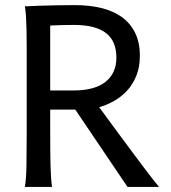

<svg xmlns="http://www.w3.org/2000/svg" viewBox="-20 -738 677 758"><path d="M178.2 -212.4Q178.2 -176.3 178.5 -144Q178.7 -111.8 179.4 -84.5Q180.2 -57.1 181.6 -35.6Q183.1 -14.2 185.5 0H78.1Q83.5 -29.3 84.5 -84.7Q85.4 -140.1 85.4 -212.4V-558.1Q85.4 -592.3 84.7 -621.8Q84 -651.4 82.5 -674.8Q81.1 -698.2 78.1 -712.9Q103.5 -713.9 134.3 -715.3Q160.6 -716.3 196.8 -717Q232.9 -717.8 275.9 -717.8Q333 -717.8 380.1 -706.3Q427.2 -694.8 460.9 -670.7Q494.6 -646.5 513.4 -608.4Q532.2 -570.3 532.2 -517.6Q532.2 -473.1 518.3 -439Q504.4 -404.8 481.7 -380.1Q459 -355.5 430.2 -339.4Q401.4 -323.2 371.6 -314.9Q386.2 -294.9 407.5 -265.9Q428.7 -236.8 452.9 -204.3Q477.1 -171.9 501.7 -138.4Q526.4 -105 547.9 -76.7Q569.3 -48.3 585.4 -27.8Q601.6 -7.3 607.9 0H483.4L277.3 -305.2H178.2ZM178.2 -380.9H271Q354 -380.9 396.7 -415Q439.5 -449.2 439.5 -510.3Q439.5 -541.5 429.9 -565.7Q420.4 -589.8 400.1 -606.2Q379.9 -622.6 347.9 -631.1Q315.9 -639.6 271 -639.6Q245.1 -639.6 221.4 -638.9Q197.8 -638.2 178.2 -637.2Z"/></svg>

Font: Andika APac
Style: Regular
Weight: 400
Designer: Victor Gaultney, Annie Olsen, Julie Remington, Don Collingsworth, Eric Hays, Becca Hirsbrunner
Foundry: SIL International
Version: Version 5.000